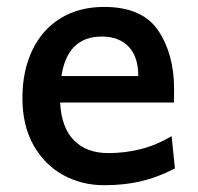

<svg xmlns="http://www.w3.org/2000/svg" viewBox="-20 -528 578 560"><path d="M155.3 -229Q159.2 -155.3 196 -118.4Q232.9 -81.5 295.9 -81.5Q345.7 -81.5 391.4 -93.3Q437 -105 480.5 -130.9L490.2 -36.6Q439 -10.3 390.1 1Q341.3 12.2 283.7 12.2Q218.8 12.2 164.6 -17.3Q110.4 -46.9 77.9 -104.2Q45.4 -161.6 45.4 -241.7Q45.4 -321.8 74.5 -382.1Q103.5 -442.4 157.2 -475.1Q210.9 -507.8 283.7 -507.8Q395 -507.8 441.4 -439Q487.8 -370.1 487.8 -268.1Q487.8 -238.3 487.3 -229ZM383.3 -306.2Q383.3 -362.8 355 -392.1Q326.7 -421.4 276.9 -421.4Q176.8 -421.4 159.2 -306.2Z"/></svg>

Font: Lesson One Medium
Style: Regular
Weight: 500
Designer: But Ko, Victor Gaultney, Annie Olsen, Julie Remington, Don Collingsworth, Eric Hays, Becca Hirsbrunner
Version: Version 1.100